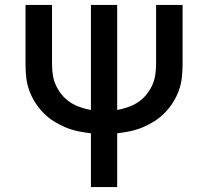

<svg xmlns="http://www.w3.org/2000/svg" viewBox="-20 -540 840 775"><path d="M347 215V-2Q320 -5 294 -10.5Q268 -16 243 -26.5Q218 -37 195.5 -51.5Q173 -66 154.5 -85Q136 -104 121.5 -127Q107 -150 98 -175Q89 -200 86 -226.5Q83 -253 83 -280V-520H190V-280Q190 -258 193.5 -236Q197 -214 206.5 -194Q216 -174 230.5 -156.5Q245 -139 263.5 -127Q282 -115 303.5 -107.5Q325 -100 347 -96V-520H453V-96Q475 -100 496.5 -107.5Q518 -115 536.5 -127Q555 -139 569.5 -156.5Q584 -174 593.5 -194Q603 -214 606.5 -236Q610 -258 610 -280V-520H717V-280Q717 -253 714 -226.5Q711 -200 702 -175Q693 -150 678.5 -127Q664 -104 645.5 -85Q627 -66 604.5 -51.5Q582 -37 557 -26.5Q532 -16 506 -10.5Q480 -5 453 -2V215Z"/></svg>

Font: Iosevka Aile Semibold
Style: Regular
Weight: 600
Designer: Belleve Invis
Foundry: Belleve Invis
Version: Version 31.1.0; ttfautohint (v1.8.4)